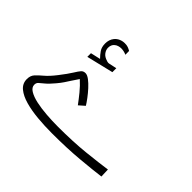

<svg xmlns="http://www.w3.org/2000/svg" viewBox="-147 -917 1146 1146"><g transform="rotate(45 426.0 -344.0)"><path d="M286.6 -517.6Q269.5 -534.7 256.1 -554.4Q242.7 -574.2 242.7 -604Q242.7 -636.7 260.7 -659.2Q272.5 -673.8 289.6 -681.2Q306.6 -688.5 324.7 -688.5Q342.3 -688.5 353 -684.6Q363.8 -680.7 375.5 -673.8L376 -642.1Q353.5 -651.9 331.5 -651.9Q321.8 -651.9 309.6 -648.4Q297.4 -645 288.1 -636.2Q281.2 -630.4 277.1 -620.8Q272.9 -611.3 272.9 -597.7Q273.4 -579.1 286.1 -562.5Q298.8 -545.9 324.7 -538.6Q326.2 -538.1 329.3 -536.9Q332.5 -535.6 337.4 -535.6Q341.3 -535.6 343.8 -536.1L394.5 -546.9V-513.7L224.1 -472.7V-503.4ZM388.7 -228Q367.7 -256.8 341.6 -288.8Q315.4 -320.8 286.1 -347.2Q269 -322.8 257.3 -304.2Q245.6 -285.6 234.1 -268.6Q222.7 -251.5 205.1 -230.5Q176.3 -195.8 156.7 -180.2Q137.2 -164.6 127.4 -155.5Q117.7 -146.5 117.7 -131.3Q117.7 -108.9 142.6 -93.8Q167.5 -78.6 208.3 -69.8Q249 -61 297.9 -57.4Q346.7 -53.7 394.5 -53.7Q523.9 -53.7 623 -64.2Q722.2 -74.7 786.6 -84L788.6 -26.9Q728.5 -19 627.2 -9.8Q525.9 -0.5 395.5 -0.5Q335.4 -0.5 276.4 -5.9Q217.3 -11.2 168.9 -24.7Q120.6 -38.1 91.6 -62Q62.5 -85.9 62.5 -123.5Q62.5 -152.3 78.1 -169.9Q93.8 -187.5 119.9 -209.2Q146 -231 177.7 -272Q214.8 -319.8 231.4 -346.9Q248 -374 258.1 -385.3Q268.1 -396.5 285.2 -396.5Q300.3 -396.5 320.1 -381.6Q339.8 -366.7 360.1 -344.5Q380.4 -322.3 397.7 -299.1Q415 -275.9 424.8 -259.8Z"/></g></svg>

Font: Vazir Thin
Style: Thin
Weight: 100
Designer: Saber Rastikerdar
Foundry: Saber Rastikerdar
Version: Version 30.0.0